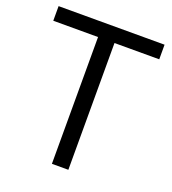

<svg xmlns="http://www.w3.org/2000/svg" viewBox="-131 -813 815 911"><g transform="rotate(20 276.5 -357.0)"><path d="M317.9 0H234.9V-640.1H8.8V-713.9H543.9V-640.1H317.9Z"/></g></svg>

Font: f04293028
Style: Regular
Weight: 400
Foundry: Ascender Corporation
Version: Version 1.10